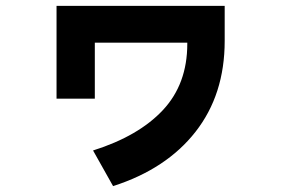

<svg xmlns="http://www.w3.org/2000/svg" viewBox="-20 -510 960 652"><path d="M743 -371Q743 -189 644 -62.5Q545 64 364 122L296 1Q451 -48 533.5 -136.5Q616 -225 616 -361V-365H302V-175H172V-490H743Z"/></svg>

Font: BM Euljiro oraeorae
Style: Regular
Weight: 400
Designer: Bongjin Kim; Bomjun Kim; Myungsoo Han; Hyesun Chae; Mikyoung Jeong; Wujin Sim; Minjae Kang; Suwha Jang;
Foundry: Sandoll Inc.
Version: Version 1.000;hotconv 1.0.109;makeexe 2.5.65596